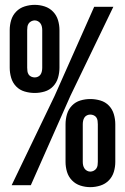

<svg xmlns="http://www.w3.org/2000/svg" viewBox="-20 -763 515 791"><path d="M123 -380Q102 -380 81.5 -386Q61 -392 46.5 -407Q32 -422 26 -442.5Q20 -463 20 -484V-639Q20 -660 26 -680Q32 -700 46.5 -715Q61 -730 81.5 -736.5Q102 -743 123 -743Q144 -743 164 -736.5Q184 -730 198.5 -715Q213 -700 219 -680Q225 -660 225 -639V-484Q225 -463 219 -442.5Q213 -422 198.5 -407Q184 -392 164 -386Q144 -380 123 -380ZM28 0 205 -368 368 -735H447L270 -368L107 0ZM123 -444Q130 -444 136.5 -447Q143 -450 147 -456Q151 -462 152.5 -469.5Q154 -477 154 -484V-639Q154 -646 152.5 -653Q151 -660 147 -666Q143 -672 136.5 -675.5Q130 -679 123 -679Q116 -679 109 -675.5Q102 -672 98 -666Q94 -660 93 -653Q92 -646 92 -639V-484Q92 -477 93 -469.5Q94 -462 98 -456Q102 -450 109 -447Q116 -444 123 -444ZM352 8Q331 8 311 1.5Q291 -5 276.5 -20Q262 -35 256 -55Q250 -75 250 -96V-251Q250 -272 256 -292.5Q262 -313 276.5 -328Q291 -343 311 -349Q331 -355 352 -355Q373 -355 393.5 -349Q414 -343 428.5 -328Q443 -313 449 -292.5Q455 -272 455 -251V-96Q455 -75 449 -55Q443 -35 428.5 -20Q414 -5 393.5 1.5Q373 8 352 8ZM352 -56Q359 -56 366 -59.5Q373 -63 377 -69Q381 -75 382 -82Q383 -89 383 -96V-251Q383 -258 382 -265.5Q381 -273 377 -279Q373 -285 366 -288Q359 -291 352 -291Q345 -291 338.5 -288Q332 -285 328 -279Q324 -273 322.5 -265.5Q321 -258 321 -251V-96Q321 -89 322.5 -82Q324 -75 328 -69Q332 -63 338.5 -59.5Q345 -56 352 -56Z"/></svg>

Font: Iosevka QP
Style: Regular
Weight: 400
Designer: Belleve Invis
Foundry: Belleve Invis
Version: Version 20.0.0; ttfautohint (v1.8.4)